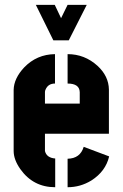

<svg xmlns="http://www.w3.org/2000/svg" viewBox="-20 -783 514 803"><path d="M129.9 -762.7H209L235.4 -707L262.7 -762.7H342.8L267.6 -614.3H203.1ZM37.1 -151.4V-407.2Q38.1 -455.1 81.1 -501Q133.8 -555.7 210 -556.6V-433.6Q181.6 -433.6 170.9 -409.2Q168 -403.3 168 -398.4V-349.6H313.5V-397.5Q312.5 -433.6 262.7 -433.6V-556.6Q334 -556.6 387.7 -507.8Q434.6 -464.8 435.5 -408.2V-223.6H168V-151.4Q174.8 -123 210.9 -120.1V0Q119.1 0 65.4 -75.2Q37.1 -115.2 37.1 -151.4ZM262.7 0V-119.1Q315.4 -120.1 330.1 -168.9L436.5 -128.9Q421.9 -66.4 362.3 -28.3Q316.4 0 262.7 0Z"/></svg>

Font: Post No Bills Colombo
Style: ExtraBold
Weight: 900
Designer: Kosala Senevirathne, Siva Puranthara, Lasantha Premarathna, Tharique Azeez
Foundry: Mooniak
Version: Version 1.220 ; ttfautohint (v1.5)